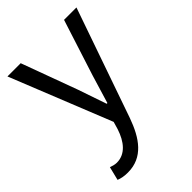

<svg xmlns="http://www.w3.org/2000/svg" viewBox="-227 -642 974 974"><g transform="rotate(-45 260.5 -154.5)"><path d="M101 234C209 234 265 152 303 45L508 -543H419L322 -241C307 -193 291 -138 276 -89H271C254 -138 235 -194 219 -241L108 -543H13L231 1L219 42C197 109 158 159 96 159C82 159 66 154 55 150L37 223C54 230 75 234 101 234Z"/></g></svg>

Font: Noto Sans T Chinese Regular
Style: Regular
Weight: 400
Designer: Ryoko NISHIZUKA (kana & ideographs); Paul D. Hunt (Latin, Greek & Cyrillic); Wenlong ZHANG (bopomofo); Sandoll Communica
Foundry: Adobe Systems Incorporated
Version: Version 1.000;PS 1;hotconv 1.0.78;makeotf.lib2.5.61930